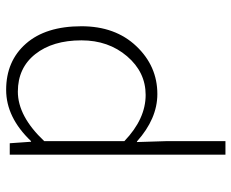

<svg xmlns="http://www.w3.org/2000/svg" viewBox="-86 -674 771 640"><g transform="rotate(90 300.0 -353.5)"><path d="M279 12Q183 12 125 -54Q67 -120 67 -239Q67 -352 133.5 -422Q200 -492 293 -492Q375 -492 451 -424H453L450 -521V-719H495V0H457L452 -71H450Q371 12 279 12ZM285 -27Q367 -27 450 -115V-382Q376 -453 296 -453Q220 -453 167 -391Q114 -329 114 -239Q114 -143 160 -85Q206 -27 285 -27Z"/></g></svg>

Font: TypoPRO Source Code Pro
Style: Regular
Weight: 300
Monospace: yes
Designer: Paul D. Hunt, Teo Tuominen
Foundry: Adobe Systems Incorporated
Version: Version 2.010;PS 1.0;hotconv 1.0.84;makeotf.lib2.5.63406